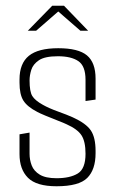

<svg xmlns="http://www.w3.org/2000/svg" viewBox="-20 -643 402 669"><path d="M177 6Q107 6 77.5 -23.5Q48 -53 48 -106V-175L83 -181V-107Q83 -86 90.5 -66.5Q98 -47 118.5 -34.5Q139 -22 177 -22Q224 -22 251 -38.5Q278 -55 278 -107Q278 -150 264 -171.5Q250 -193 212 -210Q204 -214 182 -222.5Q160 -231 138.5 -240Q117 -249 110 -253Q75 -271 61.5 -292.5Q48 -314 48 -355V-366Q48 -422 80.5 -448.5Q113 -475 183 -475Q253 -475 283 -450Q313 -425 313 -369V-296L278 -291V-365Q278 -413 253 -430Q228 -447 182 -447Q136 -447 115.5 -433Q95 -419 89 -399.5Q83 -380 83 -363Q83 -324 92.5 -308.5Q102 -293 129 -278Q150 -266 182 -254.5Q214 -243 234 -234Q280 -213 296.5 -188.5Q313 -164 313 -117V-109Q313 -52 284 -23Q255 6 177 6ZM77 -536 162 -623H203L287 -536H260L183 -603L106 -536Z"/></svg>

Font: Smooch Sans Light
Style: Regular
Weight: 300
Designer: Robert E. Leuschke
Foundry: Robert E. Leuschke
Version: Version 1.010; ttfautohint (v1.8.3)